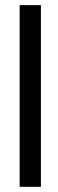

<svg xmlns="http://www.w3.org/2000/svg" viewBox="-20 -720 224 740"><path d="M55.7 -700.2H137.7V0H55.7Z"/></svg>

Font: Vancouver Drive
Style: Bold
Weight: 700
Designer: Valery Zaveryaev
Foundry: Cyreal (www.cyreal.org)
Version: Version 1.01